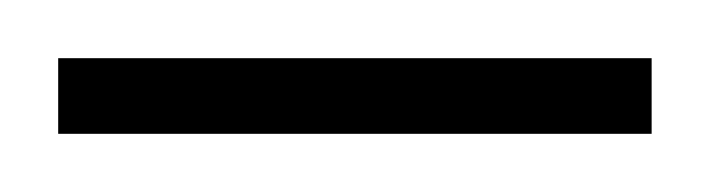

<svg xmlns="http://www.w3.org/2000/svg" viewBox="-20 -588 244 66"><path d="M0 -542V-568H204V-542Z"/></svg>

Font: Smooch Sans Thin Light
Style: Regular
Weight: 300
Version: Version 1.010